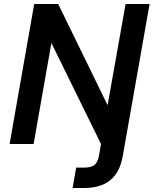

<svg xmlns="http://www.w3.org/2000/svg" viewBox="-20 -720 768 960"><path d="M28 0 151 -700H271L518 -194L608 -700H728L594 59Q584 117 558 152.5Q532 188 492.5 204Q453 220 402 220H343L361 118H401Q436 118 452.5 104.5Q469 91 475 58L485 0L237 -505L148 0Z"/></svg>

Font: DM Sans 12pt SemiBold
Style: Italic
Weight: 600
Italic angle: -10°
Version: Version 4.004;gftools[0.9.30]